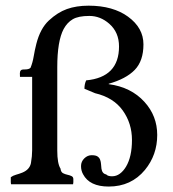

<svg xmlns="http://www.w3.org/2000/svg" viewBox="-20 -666 626 694"><path d="M20 0Q19 -3.9 19 -8.8V-25.4Q26.4 -31.2 37.8 -34.4Q49.3 -37.6 60.5 -42Q86.9 -52.7 91.8 -76.2Q96.2 -101.6 96.2 -123V-388.2H52.2L51.8 -400.9Q51.8 -415 65.4 -415H70.3Q84.5 -415 90.3 -420.9Q98.1 -439.9 101.8 -462.2Q105.5 -484.4 111.3 -507.3Q125.5 -563 156.7 -592Q188 -621.1 221.9 -633.3Q255.9 -645.5 300.3 -645.5Q344.7 -645.5 380.6 -635.3Q416.5 -625 442.4 -606Q498.5 -565.4 498.5 -505.6Q498.5 -445.8 467 -413.3Q435.5 -380.9 373 -363.3V-361.8Q453.6 -351.1 502 -297.9Q548.3 -247.1 548.3 -178.2Q548.3 -106 503.9 -51.8Q454.1 8.3 373 8.3Q303.7 8.3 280.3 -36.1Q272.9 -49.3 272.9 -65.7Q272.9 -82 284.7 -93.5Q296.4 -105 311.3 -105Q326.2 -105 332.8 -100.3Q339.4 -95.7 342 -88.4Q344.7 -81.1 345.2 -72.5Q345.7 -64 346.7 -56.2Q349.6 -38.1 363.8 -35.6Q369.6 -28.8 385 -28.8Q400.4 -28.8 413.1 -38.1Q425.8 -47.4 435.5 -63.5Q457 -99.6 457 -159.9Q457 -220.2 423.6 -266.8Q390.1 -313.5 323.7 -329.1Q307.6 -335.4 285.2 -345.2Q285.2 -362.3 291.5 -375.5Q410.2 -386.7 410.2 -498Q410.2 -549.3 375 -580.1Q342.8 -608.4 303 -608.4Q263.2 -608.4 242.9 -596.4Q222.7 -584.5 210 -561Q187 -517.6 187 -422.9V-121.6Q187 -74.7 198.7 -56.6Q200.2 -43.9 207.8 -40Q215.3 -36.1 223.6 -34.4Q231.9 -32.7 238.5 -29.5Q245.1 -26.4 245.1 -18.6V-7.3Q245.1 -3.9 244.1 0Z"/></svg>

Font: RadleyRegular
Style: Regular
Weight: 400
Designer: vernon adams
Foundry: vernon adams
Version: Version 1.000;PS 001.001;hotconv 1.0.56